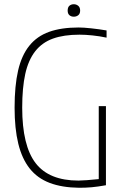

<svg xmlns="http://www.w3.org/2000/svg" viewBox="-20 -878 581 908"><path d="M354 10Q273 9 215 -13Q157 -35 120.5 -81Q84 -127 66.5 -198.5Q49 -270 49 -369Q49 -472 65.5 -544Q82 -616 118.5 -661.5Q155 -707 212.5 -727.5Q270 -748 352 -748Q363 -748 378.5 -747Q394 -746 412 -744Q430 -742 448.5 -739.5Q467 -737 484 -734V-700Q451 -707 417.5 -710.5Q384 -714 356 -714Q282 -714 230.5 -695.5Q179 -677 146.5 -635.5Q114 -594 99.5 -528.5Q85 -463 85 -369Q85 -189 148.5 -106.5Q212 -24 351 -24Q365 -24 391.5 -26Q418 -28 447 -31V-376H481V-2Q442 5 414 7.5Q386 10 354 10ZM329 -799Q317 -799 308.5 -806Q300 -813 300 -828Q300 -844 308.5 -851Q317 -858 329 -858Q341 -858 350 -850.5Q359 -843 359 -828Q359 -813 350 -806Q341 -799 329 -799Z"/></svg>

Font: Encode Sans Compressed
Style: Thin
Weight: 100
Designer: Pablo Impallari, Andres Torresi
Foundry: Pablo Impallari, Andres Torresi
Version: Version 1.000; ttfautohint (v1.00) -l 8 -r 50 -G 200 -x 14 -